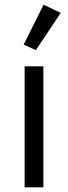

<svg xmlns="http://www.w3.org/2000/svg" viewBox="-20 -799 290 819"><path d="M85 0V-516H165V0ZM133 -585 81 -609 166 -779 239 -744Z"/></svg>

Font: IBM Plex Sans Hebrew
Style: Regular
Weight: 400
Designer: Mike Abbink, Paul van der Laan, Pieter van Rosmalen, Yanek Iontef
Foundry: Bold Monday
Version: Version 1.2